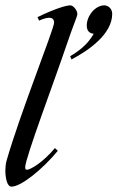

<svg xmlns="http://www.w3.org/2000/svg" viewBox="-68 -690 439 717"><path d="M183 -529C204 -591 221 -631 221 -636C221 -654 204 -670 195 -670C179 -670 138 -658 72 -626L78 -613C100 -623 134 -634 134 -605C134 -583 5 -261 -44 -88C-47 -78 -48 -58 -48 -53C-48 -30 -43 7 -25 7C11 7 91 -58 148 -127L137 -137C93 -84 47 -57 33 -56C28 -56 26 -59 26 -65C26 -99 134 -384 183 -529ZM321 -670C288 -670 256 -631 256 -595C256 -572 269 -565 282 -564C264 -532 238 -506 194 -480L199 -468C266 -503 351 -564 351 -638C351 -658 336 -670 321 -670Z"/></svg>

Font: Romanesco
Style: Regular
Weight: 400
Designer: Astigmatic (AOETI)
Foundry: Astigmatic (AOETI)
Version: Version 1.000